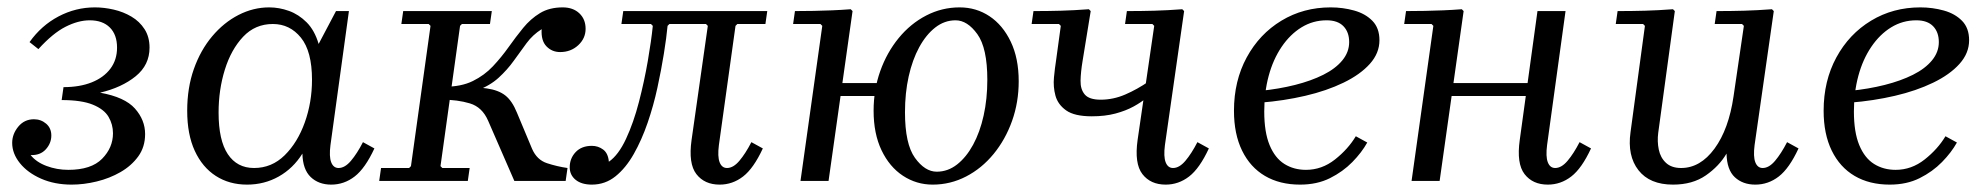

<svg xmlns="http://www.w3.org/2000/svg" viewBox="-20 -490 5368 520"><path d="M251 -239Q318 -227 345.5 -196Q373 -165 373 -127Q373 -92 354.5 -66.5Q336 -41 306.5 -24Q277 -7 242 1.5Q207 10 174 10Q128 10 91.5 -6Q55 -22 34 -48Q13 -74 13 -103Q13 -127 29.5 -147Q46 -167 72 -167Q91 -167 105 -155Q119 -143 119 -123Q119 -102 104 -85.5Q89 -69 63 -70Q78 -51 106 -40.5Q134 -30 165 -30Q227 -30 256.5 -60Q286 -90 286 -129Q286 -153 274 -173.5Q262 -194 231.5 -206.5Q201 -219 147 -219L152 -254Q196 -254 228.5 -267Q261 -280 279 -304Q297 -328 297 -361Q297 -396 277.5 -415.5Q258 -435 223 -435Q192 -435 157.5 -417.5Q123 -400 84 -357L60 -376Q92 -421 138.5 -445.5Q185 -470 237 -470Q262 -470 288 -464Q314 -458 336 -445Q358 -432 371.5 -411Q385 -390 385 -361Q385 -314 347.5 -283.5Q310 -253 251 -239Z M487 -190Q487 -252 505 -303Q523 -354 554.5 -391.5Q586 -429 626 -449.5Q666 -470 709 -470Q736 -470 762.5 -460.5Q789 -451 810.5 -429.5Q832 -408 843 -371L890 -460H925L875 -97Q871 -66 877 -50.5Q883 -35 897 -35Q914 -35 930.5 -54.5Q947 -74 963 -105L994 -88Q969 -34 940.5 -12Q912 10 877 10Q843 10 821.5 -10.5Q800 -31 799 -74Q774 -34 735 -12Q696 10 649 10Q601 10 564.5 -13.5Q528 -37 507.5 -81.5Q487 -126 487 -190ZM572 -185Q572 -110 597 -72.5Q622 -35 668 -35Q716 -35 751 -69.5Q786 -104 805.5 -158.5Q825 -213 825 -274Q825 -351 795 -388Q765 -425 719 -425Q671 -425 638.5 -390.5Q606 -356 589 -301.5Q572 -247 572 -185Z M1173 -40 1178 -35H1252L1247 0H1007L1012 -35H1088L1093 -40L1146 -420L1141 -425H1067L1072 -460H1312L1307 -425H1231L1226 -420ZM1373 0 1302 -163Q1286 -200 1252.5 -210Q1219 -220 1178 -220L1183 -255H1213Q1267 -255 1298.5 -250.5Q1330 -246 1348.5 -231.5Q1367 -217 1380 -185L1421 -87Q1434 -57 1461.5 -48Q1489 -39 1517 -35L1512 0ZM1504 -470Q1532 -470 1549 -454Q1566 -438 1566 -412Q1566 -386 1546 -367.5Q1526 -349 1497 -349Q1475 -349 1460 -364.5Q1445 -380 1447 -411Q1423 -396 1406 -373Q1389 -350 1371.5 -325.5Q1354 -301 1330.5 -279.5Q1307 -258 1271 -244.5Q1235 -231 1179 -231L1183 -255Q1229 -255 1260.5 -270.5Q1292 -286 1315 -310.5Q1338 -335 1357.5 -362.5Q1377 -390 1397 -414.5Q1417 -439 1442.5 -454.5Q1468 -470 1504 -470Z M1583 10Q1555 10 1539 -3Q1523 -16 1523 -37Q1523 -61 1539 -78Q1555 -95 1583 -95Q1600 -95 1613.5 -85Q1627 -75 1629 -52Q1655 -70 1675.5 -114Q1696 -158 1710.5 -214Q1725 -270 1734.5 -325Q1744 -380 1748 -420L1743 -425H1663L1668 -460H2058L2053 -425H1977L1972 -420L1927 -97Q1923 -66 1929 -50.5Q1935 -35 1949 -35Q1966 -35 1982.5 -54.5Q1999 -74 2015 -105L2046 -88Q2021 -34 1992.5 -12Q1964 10 1929 10Q1888 10 1866 -18.5Q1844 -47 1853 -111L1897 -420L1892 -425H1793L1788 -420Q1785 -388 1778 -344.5Q1771 -301 1760.5 -252.5Q1750 -204 1734 -157.5Q1718 -111 1696.5 -73Q1675 -35 1647 -12.5Q1619 10 1583 10Z M2391 -230H2253V-265H2391ZM2148 0 2207 -420 2202 -425H2128L2133 -460Q2159 -460 2183.5 -460.5Q2208 -461 2233 -462Q2258 -463 2284 -465L2289 -460L2224 0ZM2579 -470Q2624 -470 2660 -446Q2696 -422 2717.5 -377Q2739 -332 2739 -270Q2739 -213 2721 -162.5Q2703 -112 2671 -73Q2639 -34 2596.5 -12Q2554 10 2506 10Q2462 10 2425.5 -14Q2389 -38 2367.5 -83Q2346 -128 2346 -190Q2346 -247 2364 -297.5Q2382 -348 2414 -387Q2446 -426 2488.5 -448Q2531 -470 2579 -470ZM2517 -25Q2547 -25 2572 -44.5Q2597 -64 2615.5 -98Q2634 -132 2644 -177Q2654 -222 2654 -274Q2654 -360 2627 -397.5Q2600 -435 2568 -435Q2538 -435 2513 -415.5Q2488 -396 2469.5 -362Q2451 -328 2441 -283Q2431 -238 2431 -186Q2431 -100 2458 -62.5Q2485 -25 2517 -25Z M3137 10Q3096 10 3074 -18.5Q3052 -47 3061 -111L3106 -420L3101 -425H3027L3032 -460Q3071 -460 3106.5 -461Q3142 -462 3182 -465L3187 -460L3135 -97Q3131 -66 3137 -50.5Q3143 -35 3157 -35Q3174 -35 3190.5 -54.5Q3207 -74 3223 -105L3254 -88Q3229 -34 3200.5 -12Q3172 10 3137 10ZM2937 -175Q2890 -175 2867.5 -191Q2845 -207 2838.5 -231Q2832 -255 2834.5 -280.5Q2837 -306 2840 -325L2853 -420L2848 -425H2774L2779 -460Q2818 -460 2853.5 -461Q2889 -462 2929 -465L2934 -460L2912 -325Q2907 -295 2906.5 -271.5Q2906 -248 2918 -234Q2930 -220 2961 -220Q2995 -220 3027.5 -234Q3060 -248 3092 -270L3085 -225Q3071 -213 3050 -201.5Q3029 -190 3001 -182.5Q2973 -175 2937 -175Z M3501 10Q3446 10 3406 -13.5Q3366 -37 3344 -82Q3322 -127 3322 -190Q3322 -271 3356.5 -334.5Q3391 -398 3450.5 -434Q3510 -470 3584 -470Q3617 -470 3647.5 -461.5Q3678 -453 3697 -433.5Q3716 -414 3716 -381Q3716 -346 3690 -317Q3664 -288 3618.5 -266Q3573 -244 3515 -230.5Q3457 -217 3394 -212V-244Q3444 -249 3487.5 -260Q3531 -271 3564 -287.5Q3597 -304 3615.5 -326.5Q3634 -349 3634 -376Q3634 -403 3618.5 -419Q3603 -435 3573 -435Q3536 -435 3505 -416Q3474 -397 3451 -363Q3428 -329 3416 -284.5Q3404 -240 3404 -188Q3404 -132 3418.5 -97Q3433 -62 3458.5 -46Q3484 -30 3517 -30Q3560 -30 3595.5 -58Q3631 -86 3652 -121L3683 -104Q3668 -77 3642.5 -51Q3617 -25 3582 -7.5Q3547 10 3501 10Z M3803 0 3862 -420 3857 -425H3783L3788 -460Q3814 -460 3838.5 -460.5Q3863 -461 3888 -462Q3913 -463 3939 -465L3944 -460L3879 0ZM3871 -230 3876 -265H4184L4179 -230ZM4258 -105 4289 -88Q4264 -34 4235.5 -12Q4207 10 4172 10Q4131 10 4109 -18.5Q4087 -47 4096 -111L4144 -460H4220L4170 -97Q4166 -66 4172 -50.5Q4178 -35 4192 -35Q4209 -35 4225.5 -54.5Q4242 -74 4258 -105Z M4820 -105 4851 -88Q4826 -34 4797.5 -12Q4769 10 4734 10Q4700 10 4678.5 -10Q4657 -30 4656 -74Q4636 -40 4600 -15Q4564 10 4511 10Q4448 10 4417.5 -29Q4387 -68 4396 -132L4435 -420L4430 -425H4356L4361 -460Q4400 -460 4435.5 -461Q4471 -462 4511 -465L4516 -460L4471 -130Q4468 -107 4472.5 -85Q4477 -63 4492 -49Q4507 -35 4533 -35Q4585 -35 4623.5 -87.5Q4662 -140 4675 -229L4703 -420L4698 -425H4624L4629 -460Q4668 -460 4703.5 -461Q4739 -462 4779 -465L4784 -460L4732 -97Q4728 -66 4734 -50.5Q4740 -35 4754 -35Q4771 -35 4787.5 -54.5Q4804 -74 4820 -105Z M5098 10Q5043 10 5003 -13.5Q4963 -37 4941 -82Q4919 -127 4919 -190Q4919 -271 4953.5 -334.5Q4988 -398 5047.5 -434Q5107 -470 5181 -470Q5214 -470 5244.5 -461.5Q5275 -453 5294 -433.5Q5313 -414 5313 -381Q5313 -346 5287 -317Q5261 -288 5215.5 -266Q5170 -244 5112 -230.5Q5054 -217 4991 -212V-244Q5041 -249 5084.5 -260Q5128 -271 5161 -287.5Q5194 -304 5212.5 -326.5Q5231 -349 5231 -376Q5231 -403 5215.5 -419Q5200 -435 5170 -435Q5133 -435 5102 -416Q5071 -397 5048 -363Q5025 -329 5013 -284.5Q5001 -240 5001 -188Q5001 -132 5015.5 -97Q5030 -62 5055.5 -46Q5081 -30 5114 -30Q5157 -30 5192.5 -58Q5228 -86 5249 -121L5280 -104Q5265 -77 5239.5 -51Q5214 -25 5179 -7.5Q5144 10 5098 10Z"/></svg>

Font: Brygada 1918
Style: Italic
Weight: 400
Italic angle: -8°
Designer: Mateusz Machalski | Borys Kosmynka | Przemek Hoffer
Foundry: NIEPODLEGLA 2018
Version: Version 3.006